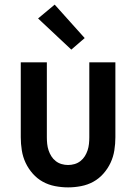

<svg xmlns="http://www.w3.org/2000/svg" viewBox="-20 -800 590 832"><path d="M275 12Q247 12 218.5 6.5Q190 1 165.5 -12.5Q141 -26 122 -47.5Q103 -69 91 -94.5Q79 -120 74.5 -148.5Q70 -177 70 -205V-530H183V-205Q183 -191 184.5 -176.5Q186 -162 190.5 -148.5Q195 -135 202.5 -123Q210 -111 221.5 -102Q233 -93 247 -89Q261 -85 275 -85Q289 -85 303 -89Q317 -93 328.5 -102Q340 -111 347.5 -123Q355 -135 359.5 -148.5Q364 -162 365.5 -176.5Q367 -191 367 -205V-530H480V-205Q480 -177 475.5 -148.5Q471 -120 459 -94.5Q447 -69 428 -47.5Q409 -26 384.5 -12.5Q360 1 331.5 6.5Q303 12 275 12ZM289 -585 145 -720 217 -780 347 -635Z"/></svg>

Font: Lode Term
Style: Bold
Weight: 700
Monospace: yes
Designer: Belleve Invis
Foundry: Belleve Invis
Version: Version 29.2.0